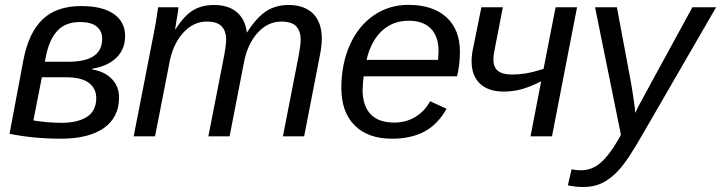

<svg xmlns="http://www.w3.org/2000/svg" viewBox="-20 -558 2952 786"><path d="M492.2 -410.2Q492.2 -357.4 457.3 -322.5Q422.4 -287.6 358.4 -276.9L357.9 -273.4Q407.7 -265.6 437.5 -235.1Q467.3 -204.6 467.3 -159.2Q467.3 -77.1 405 -33.7Q342.8 9.8 229 9.8Q119.1 9.8 19 -10.3L75.7 -312Q97.2 -423.8 154.1 -478.5Q210.9 -533.2 313 -533.2Q398.9 -533.2 445.6 -501Q492.2 -468.8 492.2 -410.2ZM116.7 -64.9Q175.3 -55.2 231.9 -55.2Q297.9 -55.2 335.9 -79.6Q374 -104 374 -156.7Q374 -195.8 343.8 -218.8Q313.5 -241.7 248.5 -241.7H151.4ZM259.8 -305.2Q398.4 -305.2 398.4 -398.9Q398.4 -430.7 376 -449.2Q353.5 -467.8 308.6 -467.8Q247.6 -467.8 214.4 -431.6Q181.2 -395.5 167.5 -325.2L163.6 -305.2Z M833 0 893.6 -309.6Q905.8 -370.6 905.8 -394.5Q905.8 -431.2 887.2 -450.4Q868.7 -469.7 826.7 -469.7Q770 -469.7 727.8 -421.4Q685.5 -373 672.4 -294.9L614.7 0H527.3L608.4 -415.5Q618.2 -461.9 627.4 -528.3H710.4Q710.4 -522.9 705.3 -490.5Q700.2 -458 696.8 -438H698.2Q733.9 -493.7 769.8 -515.6Q805.7 -537.6 855.5 -537.6Q914.6 -537.6 949.2 -508.5Q983.9 -479.5 990.7 -424.3Q1031.2 -487.8 1070.6 -512.7Q1109.9 -537.6 1160.6 -537.6Q1226.6 -537.6 1262 -502Q1297.4 -466.3 1297.4 -398.9Q1297.4 -367.7 1287.1 -318.8L1225.1 0H1138.2L1198.7 -309.6Q1210.9 -370.6 1210.9 -394.5Q1210.9 -431.2 1192.4 -450.4Q1173.8 -469.7 1131.8 -469.7Q1075.2 -469.7 1033.2 -422.1Q991.2 -374.5 977.5 -296.4L919.9 0Z M1468.8 -245.6Q1465.8 -228.5 1464.4 -190.4Q1464.4 -125.5 1496.8 -90.8Q1529.3 -56.2 1594.7 -56.2Q1642.1 -56.2 1680.7 -79.6Q1719.2 -103 1740.7 -143.6L1808.1 -112.8Q1772.5 -48.8 1717.5 -19.5Q1662.6 9.8 1584.5 9.8Q1486.3 9.8 1431.9 -44.7Q1377.4 -99.1 1377.4 -197.8Q1377.4 -295.9 1412.1 -373.8Q1446.8 -451.7 1509.8 -494.9Q1572.8 -538.1 1651.4 -538.1Q1751.5 -538.1 1807.1 -487.8Q1862.8 -437.5 1862.8 -345.7Q1862.8 -294.4 1851.1 -245.6ZM1773.4 -313 1775.4 -348.1Q1775.4 -408.7 1743.9 -440.9Q1712.4 -473.1 1653.3 -473.1Q1587.9 -473.1 1543.2 -431.4Q1498.5 -389.6 1480.5 -313Z M2038.6 -528.3 2005.9 -360.4Q2000 -334 2000 -314Q2000 -282.2 2018.8 -267.6Q2037.6 -252.9 2075.7 -252.9Q2103 -252.9 2131.3 -257.3Q2159.7 -261.7 2205.1 -275.9L2254.4 -528.3H2342.3L2239.7 0H2151.9L2195.3 -225.1Q2155.3 -204.6 2118.9 -193.8Q2082.5 -183.1 2042.5 -183.1Q1979 -183.1 1944.8 -215.6Q1910.6 -248 1910.6 -307.1Q1910.6 -334.5 1917.5 -364.3L1950.7 -528.3Z M2369.1 207.5Q2334 207.5 2304.7 200.7L2319.8 135.3Q2341.8 139.2 2357.4 139.2Q2403.8 139.2 2439.2 107.9Q2474.6 76.7 2508.8 17.1L2522 -5.9L2416 -528.3H2505.4L2560.1 -236.3Q2567.4 -197.3 2573.7 -153.1Q2580.1 -108.9 2580.6 -95.7Q2585.4 -106.4 2593.3 -122.1Q2601.1 -137.7 2814.5 -528.3H2911.6L2606 0Q2551.8 94.2 2518.8 132.1Q2485.8 169.9 2450 188.7Q2414.1 207.5 2369.1 207.5Z"/></svg>

Font: Liberation Sans
Style: Italic
Weight: 400
Italic angle: -12°
Designer: Steve Matteson
Foundry: Ascender Corporation
Version: Version 2.1.5